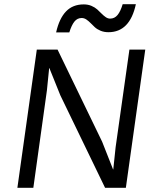

<svg xmlns="http://www.w3.org/2000/svg" viewBox="-20 -897 754 917"><path d="M673.8 -660.2 581.1 0H481.9L268.1 -441.9L215.8 -571.8H214.8L204.1 -465.8L139.2 0H63L155.8 -660.2H254.9L467.8 -220.2L520 -87.9H521L532.2 -193.8L598.1 -660.2ZM248 -742.2Q263.2 -809.1 295.4 -842.5Q327.6 -876 379.9 -876Q400.4 -876 417 -868.9Q433.6 -861.8 444.6 -851.8Q455.6 -841.8 465.1 -832Q474.6 -822.3 484.9 -815.2Q495.1 -808.1 505.9 -808.1Q527.3 -808.1 541.5 -825.4Q555.7 -842.8 565.9 -877H628.9Q600.1 -743.2 498 -743.2Q477.1 -743.2 460.2 -750.2Q443.4 -757.3 432.6 -767.3Q421.9 -777.3 412.4 -787.1Q402.8 -796.9 392.3 -804Q381.8 -811 370.1 -811Q349.1 -811 335.4 -793.9Q321.8 -776.9 311 -742.2Z"/></svg>

Font: Human Sans
Style: Italic
Weight: 400
Italic angle: -8°
Designer: Tim Radville
Foundry: Continuum
Version: Version 1.000;FEAKit 1.0